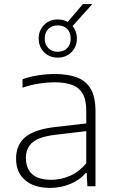

<svg xmlns="http://www.w3.org/2000/svg" viewBox="-20 -910 568 938"><path d="M225 8Q147 8 102.8 -29.8Q58.5 -67.5 58.5 -135Q58.5 -202.5 103.8 -240.2Q149 -278 250 -289.5L422.5 -309.5L423.5 -272L250.5 -251.5Q173 -242.5 139.8 -215Q106.5 -187.5 106.5 -138.5Q106.5 -87.5 137 -59.5Q167.5 -31.5 230.5 -31.5Q277 -31.5 321.5 -50.8Q366 -70 401.5 -112V-367Q401.5 -423 383.2 -453.5Q365 -484 330.2 -496Q295.5 -508 245.5 -508Q212.5 -508 172 -502Q131.5 -496 90 -481.5V-523Q124 -535.5 166.2 -542Q208.5 -548.5 247.5 -548.5Q311 -548.5 355.5 -532Q400 -515.5 423.2 -475.8Q446.5 -436 446.5 -366.5V0H407L403.5 -64.5H399Q370 -31 323.8 -11.5Q277.5 8 225 8ZM262 -628.5Q222 -628.5 195.5 -655Q169 -681.5 169 -721.5Q169 -762 195.5 -788.5Q222 -815 262 -815Q302.5 -815 329 -788.5Q355.5 -762 355.5 -721.5Q355.5 -681.5 329 -655Q302.5 -628.5 262 -628.5ZM262 -657Q290 -657 307.8 -674.5Q325.5 -692 325.5 -721.5Q325.5 -752 307.8 -769Q290 -786 262 -786Q234.5 -786 216.5 -769Q198.5 -752 198.5 -721.5Q198.5 -692 216.5 -674.5Q234.5 -657 262 -657ZM329 -776.5 301 -791.5 385 -890H431Z"/></svg>

Font: Encode Sans SemiExpanded ExtraLight
Style: Regular
Weight: 250
Width: 6
Designer: Multiple Designers
Foundry: Impallari Type
Version: Version 3.002